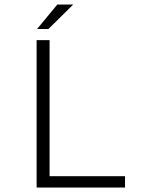

<svg xmlns="http://www.w3.org/2000/svg" viewBox="-20 -840 640 860"><path d="M146 -710 236.8 -819.8H308.1L196.8 -710ZM144 0V-660.2H202.1V-50.8H540V0Z"/></svg>

Font: Office Code Pro D Light
Style: Regular
Weight: 300
Designer: Nathan Rutzky & Paul D. Hunt
Foundry: Adobe Systems Incorporated
Version: Version 1.004;PS 001.004;hotconv 1.0.70;makeotf.lib2.5.58329